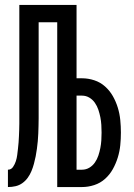

<svg xmlns="http://www.w3.org/2000/svg" viewBox="-20 -755 540 775"><path d="M12 0V-70Q25 -70 32.5 -81Q40 -92 44 -104.5Q48 -117 49.5 -129.5Q51 -142 52.5 -154.5Q54 -167 55 -180Q56 -193 56.5 -205.5Q57 -218 57.5 -231Q58 -244 58 -256.5Q58 -269 58 -282Q58 -295 58 -308V-735H289V-439H311Q336 -439 360.5 -431Q385 -423 404 -406Q423 -389 435.5 -367Q448 -345 455.5 -320.5Q463 -296 465.5 -270.5Q468 -245 468 -220Q468 -194 465.5 -169Q463 -144 455.5 -119.5Q448 -95 435.5 -72.5Q423 -50 404 -33Q385 -16 360.5 -8Q336 0 311 0H211V-665H136V-308Q136 -293 136 -277.5Q136 -262 135.5 -246.5Q135 -231 134.5 -215.5Q134 -200 132.5 -185Q131 -170 129 -154.5Q127 -139 124 -124Q121 -109 117 -94Q113 -79 107 -64.5Q101 -50 92 -37.5Q83 -25 70.5 -16Q58 -7 43 -3.5Q28 0 12 0ZM311 -70Q327 -70 340.5 -78Q354 -86 363 -99Q372 -112 377 -127Q382 -142 385 -157.5Q388 -173 389 -188.5Q390 -204 390 -220Q390 -235 389 -251Q388 -267 385 -282Q382 -297 377 -312Q372 -327 363 -340Q354 -353 340.5 -361Q327 -369 311 -369H289V-70Z"/></svg>

Font: Iosevka Term
Style: Regular
Weight: 400
Monospace: yes
Designer: Belleve Invis
Foundry: Belleve Invis
Version: Version 30.0.1